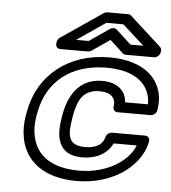

<svg xmlns="http://www.w3.org/2000/svg" viewBox="-56 -826 810 911"><g transform="rotate(5 349.5 -370.0)"><path d="M438 -513C556 -513 620 -469 641 -406C646 -391 649 -374 648 -357H539C537 -415 489 -449 424 -449C306 -449 263 -355 248 -271L246 -257C231 -171 240 -79 360 -79C422 -79 478 -106 502 -158H612C597 -118 566 -88 531 -65C488 -37 424 -15 351 -15C209 -15 143 -76 126 -161C120 -190 120 -222 126 -257L129 -271C156 -425 273 -513 438 -513ZM79 -271 76 -257C69 -217 69 -179 76 -144C97 -38 185 35 343 35C426 35 500 11 554 -24C605 -57 656 -111 669 -183C671 -194 663 -208 648 -208H490C479 -208 464 -199 461 -185C453 -152 425 -129 369 -129C288 -129 282 -176 296 -257L298 -271C312 -350 338 -399 416 -399C471 -399 494 -370 487 -332C485 -321 492 -307 507 -307H666C677 -307 692 -317 695 -332C701 -367 700 -400 690 -429C662 -513 578 -563 447 -563C253 -563 110 -449 79 -271ZM602 -632H541L469 -698C461 -705 447 -704 438 -698L342 -632H282L418 -725H499ZM688 -613C689 -619 687 -628 682 -633L531 -770C528 -773 523 -775 517 -775H418C413 -775 407 -773 402 -770L204 -635C198 -631 192 -623 191 -615L190 -607C188 -596 195 -582 210 -582H342C347 -582 354 -584 359 -587L445 -646L509 -587C512 -584 517 -582 523 -582H658C669 -582 684 -592 687 -607Z"/></g></svg>

Font: Asimov
Style: XWidOuIt
Weight: 500
Designer: Google
Version: Version 2.000980; 2014